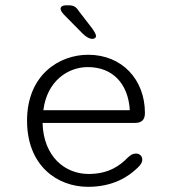

<svg xmlns="http://www.w3.org/2000/svg" viewBox="-20 -694 659 724"><path d="M328.5 -547.5C334 -547.5 342 -550 342 -558.5C342 -564.5 337 -573 327.5 -587L278.5 -650.5C266.5 -669 258 -674 237.5 -674H228C217.5 -674 208.5 -669.5 208.5 -661C208.5 -655.5 212 -649 220 -640L291.5 -567.5C306 -553.5 317.5 -547.5 328.5 -547.5ZM312 10.5C406.5 10.5 465 -28 499.5 -62C510.5 -72 516.5 -81.5 516.5 -92C516.5 -106 506 -115 492.5 -115C480.5 -115 471.5 -109 461 -99C433.5 -71 391.5 -38 314 -38C226.5 -38 144 -102 140.5 -230.5H489C514.5 -230.5 526.5 -242.5 526.5 -268C526.5 -393.5 440.5 -487.5 312.5 -487.5C202.5 -487.5 82 -411 82 -239C82 -69 196 10.5 312 10.5ZM469.5 -278.5H143.5C157.5 -390 237.5 -441 311 -441C405 -441 463.5 -378.5 469.5 -278.5Z"/></svg>

Font: RTM Light Light
Style: Regular
Weight: 300
Designer: after Tyler Finck
Foundry: An Endless Supply
Version: Version 1.000;Glyphs 3.2.1 (3258)